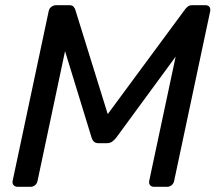

<svg xmlns="http://www.w3.org/2000/svg" viewBox="-20 -720 836 740"><path d="M48.3 0Q38.1 0 32.4 -6.4Q26.7 -12.7 28.7 -22.9L167.5 -676.3Q169.5 -687.3 177.8 -693.6Q186.1 -700 196.3 -700H247Q258.9 -700 263.6 -693.9Q268.4 -687.8 269.6 -684.4L395.2 -280.2L693.6 -684.4Q696 -687.8 702.7 -693.9Q709.4 -700 721.3 -700H771.2Q782.2 -700 787.1 -693.6Q792 -687.3 790 -676.3L651.2 -22.9Q649.2 -12.7 641.7 -6.4Q634.2 0 623.2 0H573.9Q563.7 0 558.4 -6.4Q553.1 -12.7 555.1 -22.9L657 -501.7L427.6 -188.9Q420.6 -180.1 412.2 -174.1Q403.7 -168 391.1 -168H360.9Q348.4 -168 342.3 -173.7Q336.2 -179.3 333.2 -188.9L230.7 -522.8L124.7 -22.9Q122.7 -12.7 115.3 -6.4Q107.8 0 97.6 0Z"/></svg>

Font: Rubik Light
Style: Italic
Weight: 300
Italic angle: -12°
Designer: Hubert and Fischer
Foundry: Hubert and Fischer
Version: Version 2.300;gftools[0.9.30]